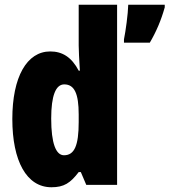

<svg xmlns="http://www.w3.org/2000/svg" viewBox="-20 -780 715 810"><path d="M197 10C250 10 277 -8 312 -54H321L344 0H474V-760H312V-588C312 -567 314 -532 317 -482H312C282 -539 243 -563 192 -563C93 -563 32 -455 32 -278C32 -101 92 10 197 10ZM675 -749V-760H521C520 -720 510 -648 503 -614V-600H612C639 -646 660 -695 675 -749ZM250 -125C216 -125 196 -175 196 -280C196 -376 215 -424 251 -424C294 -424 312 -385 312 -297V-265C312 -166 294 -125 250 -125Z"/></svg>

Font: Noto Sans Arabic UI XCn Bk
Style: Regular
Weight: 900
Width: 2
Designer: Monotype Design Team, Nadine Chahine and Nizar Qandah
Foundry: Monotype Imaging Inc.
Version: Version 2.010